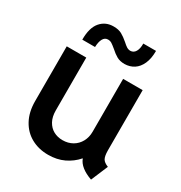

<svg xmlns="http://www.w3.org/2000/svg" viewBox="-173 -852 924 982"><g transform="rotate(30 289.5 -361.0)"><path d="M57.6 -197.3V-520.5H172.9V-208Q172.9 -171.4 187 -145.5Q201.2 -119.6 224.9 -106.7Q248.5 -93.8 278.3 -93.8Q311 -93.8 336.7 -108.6Q362.3 -123.5 376.5 -149.7Q390.6 -175.8 390.6 -208V-520.5H505.9V-163.1Q506.3 -130.9 514.6 -116.2Q522.9 -101.6 547.9 -91.8L505.9 7.8Q469.7 -4.9 446.8 -23.2Q423.8 -41.5 415.5 -64.5H414.1Q384.8 -30.8 344 -11.5Q303.2 7.8 252 7.8Q195.8 7.8 151.9 -16.4Q107.9 -40.5 82.8 -86.7Q57.6 -132.8 57.6 -197.3ZM215.8 -728.5Q244.1 -728.5 263.2 -718.3Q282.2 -708 304.7 -688.5Q318.4 -675.8 328.6 -669.4Q338.9 -663.1 350.6 -663.1Q369.6 -663.6 379.9 -681.2Q390.1 -698.7 389.6 -728.5H464.8Q464.8 -683.1 450.9 -652.1Q437 -621.1 413.1 -605.7Q389.2 -590.3 358.4 -589.8Q331.1 -589.8 312.3 -600.3Q293.5 -610.8 272.5 -629.9Q254.9 -644.5 245.4 -650.4Q235.8 -656.2 223.6 -656.2Q205.1 -656.2 195.3 -638.4Q185.5 -620.6 184.6 -589.8H109.4Q108.9 -659.7 138.4 -694.3Q168 -729 215.8 -728.5Z"/></g></svg>

Font: Reddit Sans Vanilla SemiBold
Style: Regular
Weight: 600
Designer: Stephen Hutchings
Foundry: Reddit
Version: Version 1.013